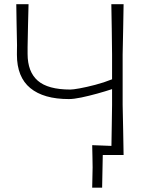

<svg xmlns="http://www.w3.org/2000/svg" viewBox="-20 -733 706 908"><path d="M416 154.5Q416.5 131 417 106.5Q417.5 82 418 58Q418 34 417.2 8Q416.5 -18 416 -46.5Q438.5 -45.5 461.5 -44.8Q484.5 -44 507 -43Q508 -88.5 508.5 -135.2Q509 -182 510 -236V-311.5Q478 -301 439.2 -290.2Q400.5 -279.5 364.8 -272Q329 -264.5 305.5 -264.5Q186.5 -264.5 123.2 -316.5Q60 -368.5 60 -474.5Q60 -485.5 60.2 -497Q60.5 -508.5 60.5 -519.5Q59.5 -574 58.5 -618.5Q57.5 -663 57 -713H115Q113.5 -660 112.5 -613.2Q111.5 -566.5 110.5 -511V-478Q110.5 -393.5 158.5 -351.5Q206.5 -309.5 313 -309.5Q325 -309.5 357 -315.2Q389 -321 430.2 -331.8Q471.5 -342.5 510 -358V-475Q509 -541 508.5 -596.8Q508 -652.5 506.5 -713H564.5Q563.5 -652.5 562.5 -596.8Q561.5 -541 560 -475V-237Q561.5 -171.5 562.5 -116Q563.5 -60.5 564.5 0H466L463 154.5Z"/></svg>

Font: Commissioner Loud ExtraLight
Style: Regular
Weight: 200
Designer: Kostas Bartsokas
Foundry: Kostas Bartsokas
Version: Version 1.000; ttfautohint (v1.8.3)